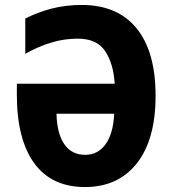

<svg xmlns="http://www.w3.org/2000/svg" viewBox="-20 -745 693 775"><path d="M294 -589Q240 -589 188 -573.5Q136 -558 82 -528V-670Q130 -695 187 -710Q244 -725 310 -725Q454 -725 531 -631Q608 -537 608 -358Q608 -182 532.5 -86Q457 10 323 10Q188 10 118 -86.5Q48 -183 48 -363V-407H443Q438 -488 404.5 -538.5Q371 -589 294 -589ZM324 -120Q375 -120 406 -162.5Q437 -205 441 -286H208Q210 -206 239.5 -163Q269 -120 324 -120Z"/></svg>

Font: Noto Sans Condensed ExtraBold
Style: Regular
Weight: 800
Width: 3
Designer: Monotype Design Team
Foundry: Monotype Imaging Inc.
Version: Version 2.013; ttfautohint (v1.8.4.7-5d5b)